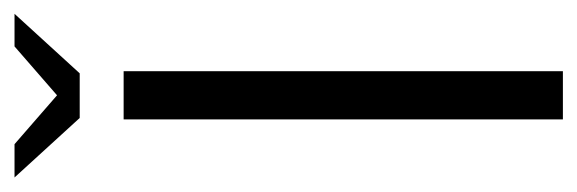

<svg xmlns="http://www.w3.org/2000/svg" viewBox="-322 -522 814 271"><g transform="rotate(-90 85.5 -387.0)"><path d="M-30 -774H17L86 -714L155 -774H201L117 -682H54ZM52 -620H120V0H52Z"/></g></svg>

Font: Smooch Sans Medium
Style: Regular
Weight: 500
Designer: Robert E. Leuschke
Foundry: Robert E. Leuschke
Version: Version 1.010; ttfautohint (v1.8.3)